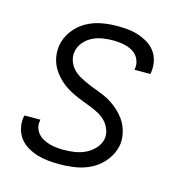

<svg xmlns="http://www.w3.org/2000/svg" viewBox="-87 -618 673 706"><g transform="rotate(15 250.0 -265.0)"><path d="M201 8Q179 8 157.5 6Q136 4 116 -2Q96 -8 78 -18.5Q60 -29 47.5 -45Q35 -61 30 -82Q25 -103 28 -124Q29 -126 29.5 -128Q30 -130 30 -132H91Q90 -131 90 -130Q90 -129 90 -127Q87 -114 91 -101Q95 -88 103.5 -78.5Q112 -69 123.5 -63Q135 -57 147.5 -53.5Q160 -50 173.5 -48.5Q187 -47 201 -47Q221 -47 242 -50Q263 -53 282.5 -62Q302 -71 317.5 -87.5Q333 -104 337 -125Q340 -143 333.5 -160Q327 -177 315.5 -189.5Q304 -202 288.5 -210.5Q273 -219 257 -225.5Q241 -232 224.5 -238Q208 -244 192 -251.5Q176 -259 161.5 -268Q147 -277 134.5 -288.5Q122 -300 111.5 -314Q101 -328 94.5 -344Q88 -360 86 -378Q84 -396 87 -415Q92 -444 111 -470Q130 -496 157.5 -511.5Q185 -527 215 -532.5Q245 -538 274 -538Q296 -538 316.5 -536Q337 -534 356.5 -527.5Q376 -521 393 -510.5Q410 -500 421.5 -484.5Q433 -469 437.5 -448.5Q442 -428 439 -407Q439 -405 438.5 -403Q438 -401 437 -399H377Q377 -401 377.5 -402Q378 -403 378 -404Q380 -417 376.5 -429.5Q373 -442 365.5 -451.5Q358 -461 347.5 -467Q337 -473 325 -476.5Q313 -480 300 -481.5Q287 -483 274 -483Q255 -483 235 -480Q215 -477 196.5 -468Q178 -459 164 -442.5Q150 -426 147 -406Q144 -387 150 -370.5Q156 -354 167.5 -341.5Q179 -329 194.5 -320.5Q210 -312 226 -305Q242 -298 258.5 -292Q275 -286 291 -279Q307 -272 321.5 -262.5Q336 -253 348.5 -241.5Q361 -230 371.5 -216Q382 -202 388.5 -186Q395 -170 397.5 -152Q400 -134 397 -116Q391 -85 370.5 -58.5Q350 -32 321.5 -17Q293 -2 262 3Q231 8 201 8Z"/></g></svg>

Font: Iosevka Curly Light Oblique
Style: Regular
Weight: 300
Italic angle: -9°
Monospace: yes
Designer: Belleve Invis
Foundry: Belleve Invis
Version: Version 11.1.0; ttfautohint (v1.8.3)